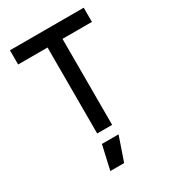

<svg xmlns="http://www.w3.org/2000/svg" viewBox="-220 -805 1026 1151"><g transform="rotate(-30 293.0 -229.0)"><path d="M241.2 0V-595.2H37.6V-693.4H548.3V-595.2H344.7V0ZM196.8 234.4 234.4 68.4H349.6L292.5 234.4Z"/></g></svg>

Font: Caskaydia Cove Medium
Style: Regular
Weight: 500
Monospace: yes
Designer: Aaron Bell
Foundry: Saja Typeworks
Version: Version 4.300; ttfautohint (v1.8.3)